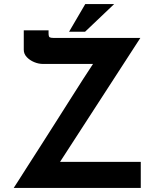

<svg xmlns="http://www.w3.org/2000/svg" viewBox="-20 -917 759 937"><path d="M47 0Q50 -4 68 -32.5Q86 -61 114.5 -105.5Q143 -150 178 -204.5Q213 -259 250 -317.5Q287 -376 322 -431Q357 -486 386 -531.5Q415 -577 434 -605H189Q168 -605 146.5 -614Q125 -623 110.5 -638.5Q96 -654 96 -674V-769H217V-755Q217 -738 222.5 -735Q228 -732 240 -732Q246 -732 249 -732H665L273 -127H667V0ZM537 -897 395 -762H317L396 -897Z"/></svg>

Font: Reem Kufi SemiBold
Style: Regular
Weight: 600
Designer: Khaled Hosny
Version: Version 1.001